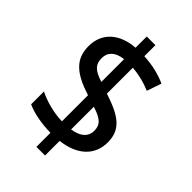

<svg xmlns="http://www.w3.org/2000/svg" viewBox="-240 -853 1005 1005"><g transform="rotate(45 262.0 -350.5)"><path d="M230 -46V58H294V-50C413 -64 478 -129 478 -223C478 -320 416 -360 294 -400V-592C343 -588 390 -576 431 -558L459 -639C412 -660 358 -674 294 -677V-759H230V-676C121 -668 50 -608 50 -508C50 -411 108 -363 230 -324V-131C168 -132 98 -152 53 -175V-80C96 -60 161 -47 230 -46ZM230 -591V-423C165 -443 143 -466 143 -513C143 -555 172 -585 230 -591ZM294 -135V-303C362 -282 385 -260 385 -215C385 -174 356 -144 294 -135Z"/></g></svg>

Font: Noto Sans Myanmar UI SemiCondensed Medium
Style: Regular
Weight: 500
Width: 4
Designer: Monotype Design Team
Foundry: Monotype Imaging Inc.
Version: Version 2.103